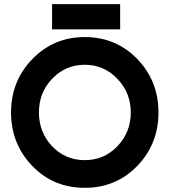

<svg xmlns="http://www.w3.org/2000/svg" viewBox="-20 -890 814 922"><path d="M387 -579Q480 -579 544 -511Q576 -478 592 -437.5Q608 -397 608 -350Q608 -255 544 -188Q480 -121 387 -121Q294 -121 230 -188Q167 -255 167 -350Q167 -397 182.5 -437.5Q198 -478 230 -511Q294 -579 387 -579ZM387 -712Q237 -712 134 -605Q33 -500 33 -350Q33 -200 134 -94Q236 12 387 12Q535 12 636 -90Q741 -196 741 -350Q741 -502 638 -608Q536 -712 387 -712ZM230 -749H557V-870H230Z"/></svg>

Font: Unageo
Style: Bold
Weight: 700
Designer: Richard Sepsi
Foundry: Richard Sepsi
Version: Version 2.000